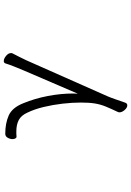

<svg xmlns="http://www.w3.org/2000/svg" viewBox="145 -676 709 1040"><g transform="rotate(-90 500.0 -156.5)"><path d="M640 -388Q649 -410 659 -434.5Q669 -459 676 -482Q679 -491 689 -491Q702 -491 717 -478.5Q732 -466 732 -452Q732 -446 730 -443Q722 -429 711 -406Q700 -383 693 -369L498 71Q491 87 481.5 114.5Q472 142 464 165Q460 178 449 178Q436 178 423.5 163.5Q411 149 411 136Q411 131 412 129Q431 89 442.5 61Q454 33 459 2.5Q464 -28 464 -73Q464 -120 458 -172.5Q452 -225 440 -275Q428 -325 409 -364Q394 -397 369 -410Q344 -423 308 -423Q301 -423 294.5 -423Q288 -423 280 -422H279Q273 -422 269.5 -428.5Q266 -435 266 -444Q266 -457 273.5 -470Q281 -483 295 -483Q351 -483 393.5 -464.5Q436 -446 460 -386Q486 -323 499.5 -252.5Q513 -182 513 -115Q513 -109 512.5 -102.5Q512 -96 512 -90Z"/></g></svg>

Font: Moon Stars Kai T Light
Style: Regular
Weight: 300
Designer: GuiWonder
Version: Version 1.101